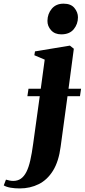

<svg xmlns="http://www.w3.org/2000/svg" viewBox="-148 -774 462 1048"><path d="M-40.5 254.5Q-67.5 254.5 -90.5 250.5Q-113.5 246.5 -127.5 238L-115.5 206.5Q-106 209.5 -95.5 211.5Q-85 213.5 -76 213.5Q-51.5 213.5 -34 201.2Q-16.5 189 -4 164.5Q8.5 140 17.2 101.8Q26 63.5 33 11L69 -249H1.5L7.5 -289.5H74.5L96 -448.5L39.5 -472.5L43 -493.5L233.5 -525L255 -508L226 -289.5H294.5L288.5 -249H220.5L183 26.5Q172.5 107.5 141.2 157.8Q110 208 63.2 231.2Q16.5 254.5 -40.5 254.5ZM186.5 -586.5Q151 -586.5 130.8 -609Q110.5 -631.5 111 -660.5Q111.5 -699 134.8 -726.5Q158 -754 199 -754Q239 -754 258.2 -730.5Q277.5 -707 277.5 -679.5Q277.5 -642.5 254.5 -614.5Q231.5 -586.5 186.5 -586.5Z"/></svg>

Font: Merriweather 120pt ExtraBold
Style: Italic
Weight: 800
Italic angle: -7.8°
Version: Version 2.101